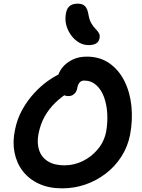

<svg xmlns="http://www.w3.org/2000/svg" viewBox="-20 -1021 775 1051"><path d="M320 10Q248 10 193.5 -15Q139 -40 105 -84Q71 -128 59.5 -186Q48 -244 62 -310Q74 -371 102.5 -421.5Q131 -472 167 -511Q203 -550 240 -576.5Q277 -603 307 -616Q337 -629 353 -629Q371 -629 382 -624Q393 -619 400 -602Q413 -576 400 -555Q387 -534 360 -518Q317 -492 283 -459Q249 -426 225.5 -385Q202 -344 191 -290Q181 -239 194 -199.5Q207 -160 242 -138Q277 -116 333 -116Q385 -116 432.5 -139Q480 -162 515 -203.5Q550 -245 561 -300Q570 -351 567 -400.5Q564 -450 549 -490.5Q534 -531 506.5 -555.5Q479 -580 440 -580Q425 -580 415.5 -569Q406 -558 403 -539Q399 -518 386 -506.5Q373 -495 355 -495Q335 -495 319 -506.5Q303 -518 295.5 -540.5Q288 -563 295 -596Q301 -626 322 -652Q343 -678 377 -694.5Q411 -711 455 -711Q527 -711 579 -674.5Q631 -638 661.5 -576.5Q692 -515 699.5 -439Q707 -363 692 -283Q679 -217 644 -163Q609 -109 558.5 -70.5Q508 -32 447.5 -11Q387 10 320 10ZM466 -774Q438 -774 414 -787.5Q390 -801 372 -824.5Q354 -848 345 -876Q336 -904 339 -932Q341 -967 357 -984Q373 -1001 406 -1001Q433 -1001 446.5 -986Q460 -971 465 -937Q470 -910 480.5 -892.5Q491 -875 502.5 -863.5Q514 -852 521 -840.5Q528 -829 525 -812Q521 -791 505 -782.5Q489 -774 466 -774Z"/></svg>

Font: Shantell Sans Light SemiBold
Style: Italic
Weight: 600
Italic angle: -11°
Version: Version 1.011;[c5ecc13dd]